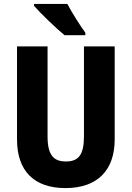

<svg xmlns="http://www.w3.org/2000/svg" viewBox="-20 -951 672 981"><path d="M324 -931H154V-921C184 -886 270 -803 310 -771H416V-784C392 -816 346 -889 324 -931ZM566 -239V-714H409V-255C409 -160 381 -126 317 -126C255 -126 223 -157 223 -254V-714H67V-238C67 -78 154 10 314 10C480 10 566 -83 566 -239Z"/></svg>

Font: Noto Sans Gurmukhi UI Condensed ExtraBold
Style: Regular
Weight: 800
Width: 3
Designer: Jelle Bosma - Monotype Design Team
Foundry: Monotype Imaging Inc.
Version: Version 2.004